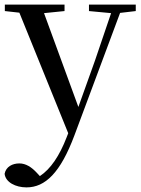

<svg xmlns="http://www.w3.org/2000/svg" viewBox="-29 -542 610 833"><path d="M357 -494 453 -485 383 -279 311 -78 162 -485 251 -494V-522H-8V-494L55 -487L267 36L260 54C229 134 191 191 144 222L131 208C108 183 83 167 55 167C25 167 -3 181 -9 212C-5 249 39 271 86 271C167 271 233 208 294 45L492 -486L560 -494V-522H357Z"/></svg>

Font: Source Han Serif SC Medium
Style: Regular
Weight: 500
Designer: Ryoko NISHIZUKA 西塚涼子 (kana & ideographs); Frank Grießhammer (Latin, Greek & Cyrillic); Wenlong ZHANG 张文龙 (bopomofo); San
Foundry: Adobe
Version: Version 2.003;hotconv 1.1.1;makeotfexe 2.6.0